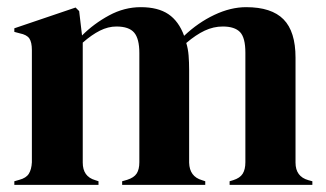

<svg xmlns="http://www.w3.org/2000/svg" viewBox="-20 -516 911 536"><path d="M20 0V-10L34 -14Q53 -19 60.5 -31Q68 -43 69 -63V-376Q69 -398 62 -408.5Q55 -419 35 -423L20 -427V-437L191 -495L201 -485L209 -417Q242 -450 284.5 -473Q327 -496 373 -496Q421 -496 450 -476.5Q479 -457 494 -416Q533 -453 578.5 -474.5Q624 -496 667 -496Q738 -496 771.5 -462Q805 -428 805 -355V-62Q805 -23 841 -13L852 -10V0H621V-10L631 -13Q650 -19 657.5 -31Q665 -43 665 -63V-369Q665 -411 650 -426.5Q635 -442 602 -442Q576 -442 551.5 -430.5Q527 -419 500 -396Q505 -380 506.5 -361Q508 -342 508 -321V-62Q509 -23 544 -13L553 -10V0H321V-10L335 -14Q354 -20 361.5 -31.5Q369 -43 369 -63V-368Q369 -408 354.5 -425Q340 -442 305 -442Q282 -442 259 -430.5Q236 -419 211 -397V-62Q211 -23 246 -13L255 -10V0Z"/></svg>

Font: DM Serif Display
Style: Regular
Weight: 400
Designer: Colophon Foundry, Frank Grießhammer
Foundry: Colophon Foundry
Version: Version 5.200; ttfautohint (v1.8.3)